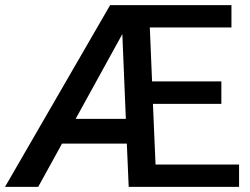

<svg xmlns="http://www.w3.org/2000/svg" viewBox="-22 -731 978 751"><path d="M913.1 -87.4H586.4L576.2 -324.7H843.8V-412.6H572.8L564 -623.5H883.3V-710.9H408.7L-2.4 0H127.4L220.7 -169.4H474.1L481.4 0H913.1ZM273.9 -266.1 456.5 -597.7 470.2 -266.1Z"/></svg>

Font: Bert Sans Medium
Style: Regular
Weight: 500
Designer: Christian Robertson (Google), Cristiano Sobral
Foundry: Google, Cristiano Sobral
Version: Version 3.101